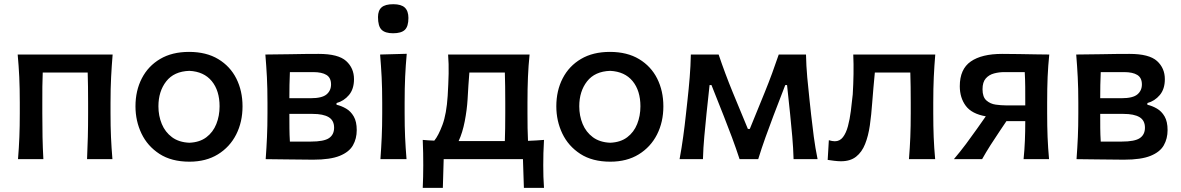

<svg xmlns="http://www.w3.org/2000/svg" viewBox="-20 -756 5608 912"><path d="M65.5 0Q70 -54.5 72 -105.2Q74 -156 74 -218V-268Q74 -337.5 71.5 -390.2Q69 -443 64 -497H515Q510.5 -443 507.8 -390Q505 -337 505 -268V-218Q505 -156 507.2 -105.2Q509.5 -54.5 514 0H393.5Q396 -54.5 397.2 -105.2Q398.5 -156 398.5 -218V-268Q398.5 -310.5 398 -345Q397.5 -379.5 396.5 -411.5H183Q181.5 -379.5 181.2 -345Q181 -310.5 181 -268V-218Q181 -156 182 -105.2Q183 -54.5 186 0Z M880 12Q794.5 12 737.5 -25Q680.5 -62 652 -121.8Q623.5 -181.5 623.5 -251Q623.5 -325.5 653.8 -384Q684 -442.5 740.8 -476Q797.5 -509.5 878 -509.5Q960 -509.5 1016.8 -475.2Q1073.5 -441 1102.8 -382.5Q1132 -324 1132 -251Q1132 -176.5 1101.8 -117Q1071.5 -57.5 1015 -22.8Q958.5 12 880 12ZM879.5 -78Q928.5 -80 960.2 -104Q992 -128 1007.5 -166.8Q1023 -205.5 1023 -251Q1023 -325.5 985.8 -370.8Q948.5 -416 879.5 -419.5Q806.5 -417 769.5 -369.5Q732.5 -322 732.5 -251Q732.5 -206 748.5 -167.2Q764.5 -128.5 797.2 -104.2Q830 -80 879.5 -78Z M1242 0Q1246 -54.5 1248.2 -105.2Q1250.5 -156 1250.5 -218V-268Q1250.5 -337 1247.8 -390Q1245 -443 1240.5 -497Q1291 -497 1360 -498.5Q1429 -500 1493.5 -500Q1587 -500 1624.2 -466.2Q1661.5 -432.5 1661.5 -380Q1661.5 -333 1637.5 -304.5Q1613.5 -276 1578.5 -266.5V-258.5Q1602 -253 1624 -240.2Q1646 -227.5 1660.2 -203Q1674.5 -178.5 1674.5 -138Q1674.5 -97.5 1656.5 -65.8Q1638.5 -34 1593.8 -15.8Q1549 2.5 1467.5 2.5Q1399.5 2.5 1341.8 1.2Q1284 0 1242 0ZM1357 -413.5Q1355.5 -381.5 1355 -352Q1354.5 -322.5 1354.5 -289.5H1456Q1509.5 -289.5 1531 -307.5Q1552.5 -325.5 1552.5 -355Q1552.5 -386.5 1530.8 -400Q1509 -413.5 1468 -413.5ZM1357 -83.5H1456.5Q1518.5 -83.5 1542.8 -100Q1567 -116.5 1567 -149.5Q1567 -184 1541.2 -199.5Q1515.5 -215 1464.5 -215H1354.5Q1354.5 -178 1354.8 -147Q1355 -116 1357 -83.5Z M1787 0Q1791 -54.5 1793.2 -105.2Q1795.5 -156 1795.5 -218V-268Q1795.5 -337.5 1792.8 -390.2Q1790 -443 1785.5 -497L1912 -500.5Q1907 -445.5 1904.5 -392Q1902 -338.5 1902 -268V-218Q1902 -156 1904.2 -105.2Q1906.5 -54.5 1911 0ZM1847 -598Q1809.5 -598 1792.5 -614.8Q1775.5 -631.5 1775.5 -675Q1775.5 -706 1792.5 -721Q1809.5 -736 1848 -736Q1886 -736 1903 -719.8Q1920 -703.5 1920 -670.5Q1920 -630.5 1903 -614.2Q1886 -598 1847 -598Z M1988 136.5Q1990.5 84.5 1990.5 29Q1990.5 1.5 1990 -28.8Q1989.5 -59 1988 -91.5Q2013.5 -89 2043 -88Q2062.5 -111.5 2081.8 -163.2Q2101 -215 2106.5 -301Q2110 -360 2111 -406Q2112 -452 2108.5 -497H2495.5Q2490 -443 2487.8 -390Q2485.5 -337 2485.5 -268V-218Q2485.5 -179 2486 -147.8Q2486.5 -116.5 2488 -87Q2507 -87.5 2526 -88.8Q2545 -90 2564 -91.5Q2562 -59 2561.2 -28.8Q2560.5 1.5 2560.5 29Q2560.5 56 2561.2 82.8Q2562 109.5 2564 136.5H2468.5L2464 0H2087.5L2083.5 136.5ZM2168 -86H2378Q2379 -115.5 2379.5 -147.2Q2380 -179 2380 -218V-268Q2380 -310.5 2379.5 -344.8Q2379 -379 2378 -411.5H2209.5Q2207 -382 2205 -351Q2203 -320 2201 -283.5Q2198 -234 2187.5 -179.8Q2177 -125.5 2158.5 -86Q2163 -86 2168 -86Z M2879 12Q2793.5 12 2736.5 -25Q2679.5 -62 2651 -121.8Q2622.5 -181.5 2622.5 -251Q2622.5 -325.5 2652.8 -384Q2683 -442.5 2739.8 -476Q2796.5 -509.5 2877 -509.5Q2959 -509.5 3015.8 -475.2Q3072.5 -441 3101.8 -382.5Q3131 -324 3131 -251Q3131 -176.5 3100.8 -117Q3070.5 -57.5 3014 -22.8Q2957.5 12 2879 12ZM2878.5 -78Q2927.5 -80 2959.2 -104Q2991 -128 3006.5 -166.8Q3022 -205.5 3022 -251Q3022 -325.5 2984.8 -370.8Q2947.5 -416 2878.5 -419.5Q2805.5 -417 2768.5 -369.5Q2731.5 -322 2731.5 -251Q2731.5 -206 2747.5 -167.2Q2763.5 -128.5 2796.2 -104.2Q2829 -80 2878.5 -78Z M3208 0Q3218 -54 3225.2 -106.8Q3232.5 -159.5 3238 -211.5L3245.5 -279.5Q3251.5 -333.5 3256 -388.2Q3260.5 -443 3261.5 -497H3393.5Q3424 -406.5 3460.5 -317.5L3532.5 -143.5H3541.5L3612.5 -317.5Q3631 -363 3647.5 -407.8Q3664 -452.5 3679 -497H3808.5Q3809.5 -444 3814.5 -388.2Q3819.5 -332.5 3825.5 -279L3833 -210Q3838.5 -159.5 3845.5 -106.8Q3852.5 -54 3863.5 0H3749.5Q3748 -53.5 3743.2 -107.8Q3738.5 -162 3733 -215L3718.5 -352H3710L3654 -206.5Q3634.5 -155 3616 -103.5Q3597.5 -52 3581.5 0H3493Q3476 -52 3457 -103Q3438 -154 3418 -204.5L3359.5 -352H3350.5L3336 -217Q3330.5 -162.5 3325.5 -108.2Q3320.5 -54 3319 0Z M3974.5 10Q3961.5 10 3942.8 7.8Q3924 5.5 3911.5 3.5L3917 -90Q3933.5 -85 3945.5 -85Q3969 -85 3984 -104.5Q3999 -124 4007.8 -156.8Q4016.5 -189.5 4021.5 -228.8Q4026.5 -268 4030.5 -307.5Q4033.5 -356 4034.2 -404Q4035 -452 4033 -497H4422.5Q4418 -443 4415.5 -390Q4413 -337 4413 -268V-218Q4413 -156 4415 -105.2Q4417 -54.5 4422 0H4297.5Q4302 -54.5 4304 -105.2Q4306 -156 4306 -218V-268Q4306 -310.5 4305.5 -345Q4305 -379.5 4304 -411.5H4135.5Q4132 -375.5 4128.8 -339Q4125.5 -302.5 4123 -268.5Q4119 -211 4111.8 -160.5Q4104.5 -110 4089.2 -71.8Q4074 -33.5 4046.5 -11.8Q4019 10 3974.5 10Z M4511 0Q4541.5 -36 4568.8 -72.5Q4596 -109 4621 -144.5L4662.5 -203.5Q4596 -215 4567.5 -253.2Q4539 -291.5 4539 -346.5Q4539 -427.5 4591 -463.8Q4643 -500 4740 -500Q4778.5 -500 4820.8 -499.2Q4863 -498.5 4900.8 -497.8Q4938.5 -497 4964 -497Q4958.5 -443 4956.2 -390Q4954 -337 4954 -268V-218Q4954 -156 4956 -105.2Q4958 -54.5 4963 0H4842Q4846.5 -45 4848.2 -87.5Q4850 -130 4850 -180.5H4760.5L4729.5 -134.5Q4706.5 -100.5 4685 -66.8Q4663.5 -33 4645 0ZM4756 -255.5H4850V-268.5Q4850 -308 4849.8 -343.2Q4849.5 -378.5 4847.5 -413.5H4750Q4725.5 -413.5 4701.8 -407.2Q4678 -401 4662.5 -383.5Q4647 -366 4647 -332Q4647 -295 4665.5 -278.8Q4684 -262.5 4709.8 -259Q4735.5 -255.5 4756 -255.5Z M5093.5 0Q5097.5 -54.5 5099.8 -105.2Q5102 -156 5102 -218V-268Q5102 -337 5099.2 -390Q5096.5 -443 5092 -497Q5142.5 -497 5211.5 -498.5Q5280.5 -500 5345 -500Q5438.5 -500 5475.8 -466.2Q5513 -432.5 5513 -380Q5513 -333 5489 -304.5Q5465 -276 5430 -266.5V-258.5Q5453.5 -253 5475.5 -240.2Q5497.5 -227.5 5511.8 -203Q5526 -178.5 5526 -138Q5526 -97.5 5508 -65.8Q5490 -34 5445.2 -15.8Q5400.5 2.5 5319 2.5Q5251 2.5 5193.2 1.2Q5135.5 0 5093.5 0ZM5208.5 -413.5Q5207 -381.5 5206.5 -352Q5206 -322.5 5206 -289.5H5307.5Q5361 -289.5 5382.5 -307.5Q5404 -325.5 5404 -355Q5404 -386.5 5382.2 -400Q5360.5 -413.5 5319.5 -413.5ZM5208.5 -83.5H5308Q5370 -83.5 5394.2 -100Q5418.5 -116.5 5418.5 -149.5Q5418.5 -184 5392.8 -199.5Q5367 -215 5316 -215H5206Q5206 -178 5206.2 -147Q5206.5 -116 5208.5 -83.5Z"/></svg>

Font: Commissioner Flair Medium
Style: Regular
Weight: 500
Designer: Kostas Bartsokas
Foundry: Kostas Bartsokas
Version: Version 1.000; ttfautohint (v1.8.3)